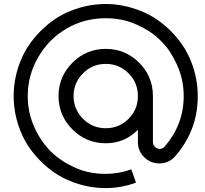

<svg xmlns="http://www.w3.org/2000/svg" viewBox="-20 -735 1031 967"><path d="M512.5 -714.8Q421.3 -714.8 334.7 -679.7Q291.7 -662.7 254.2 -636.8Q216.8 -611 184.7 -578.8Q152.7 -546.8 126.8 -509.3Q101 -471.8 83.8 -429Q48.8 -342.3 48.8 -251.2Q48.8 -160 83.8 -73.3Q101 -30.5 126.8 7Q152.7 44.5 184.7 76.5Q216.8 108.7 254.2 134.5Q291.7 160.3 334.7 177.3Q421.3 212.5 512.5 212.3Q590.3 212.3 665 184.8L641.3 118Q610.3 129.3 577.7 135Q545 140.7 512.5 140.7Q471.3 140.8 432.1 133.1Q392.8 125.3 355.5 108.2Q321.3 92.8 291.3 72.8Q261.3 52.7 234.7 26.7Q208.7 -0.2 188.5 -30.2Q168.3 -60.2 153.2 -94.3Q119.7 -167.3 119.7 -251.2Q119.7 -304.7 133.2 -353.9Q146.8 -403.2 173.2 -448Q226.5 -539.5 315.5 -591.3Q404.5 -643.2 512.5 -643.2Q553.5 -643.2 592.8 -635.4Q632 -627.7 669.3 -610.5Q703.3 -595.3 733.6 -575.8Q763.8 -556.2 789.7 -529.5Q816.7 -503.5 836.5 -472.9Q856.3 -442.3 871.7 -408Q905.2 -335 905.2 -251.2Q905.2 -108.5 810.3 2.2Q799.2 15 784.5 15Q770.7 15 760.3 4.7Q750.2 -5.7 750.2 -19.5V-251.2Q750.2 -350 681 -419Q611.2 -488.8 512.5 -488.8Q414.5 -488.8 344.7 -419Q274.8 -349.2 274.8 -251.2Q274.8 -153.2 344.7 -83.3Q414.5 -13.5 512.5 -13.5Q607.5 -13.5 674.5 -81.2V-19.5Q674.5 24.8 706 56.3Q737.7 88 782.7 88Q831.2 88 863.3 50.8Q917.5 -11.5 946 -84.8Q961.3 -123.7 968.7 -165.7Q976 -207.7 976 -251.2Q976 -342.3 941 -429Q923.8 -471.8 898 -509.3Q872.2 -546.8 840.2 -578.8Q808 -611 770.2 -636.8Q732.3 -662.7 689.3 -679.7Q646.5 -696.8 602.8 -705.8Q559.2 -714.8 512.5 -714.8ZM512.5 -413.2Q580 -413.2 627.2 -366Q674.5 -318.7 674.5 -251.2Q674.5 -183.7 627.2 -136.3Q580 -89.2 512.5 -89.2Q445.7 -89.2 398.5 -136.3Q350.5 -184.5 350.5 -251.2Q350.5 -317.8 398.5 -366Q445.7 -413.2 512.5 -413.2Z"/></svg>

Font: Unageo Variable
Style: Regular
Weight: 300
Designer: Richard Sepsi
Foundry: Richard Sepsi
Version: Version 2.200